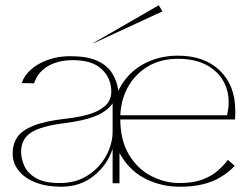

<svg xmlns="http://www.w3.org/2000/svg" viewBox="-20 -695 950 728"><path d="M212 13Q157 13 115.5 -3Q74 -19 51 -47.5Q28 -76 28 -113Q28 -148 45 -174Q62 -200 106 -218Q150 -236 230 -245Q276 -250 315 -261Q354 -272 378 -293Q402 -314 402 -348Q402 -398 366 -432.5Q330 -467 256 -467Q219 -467 190 -457Q161 -447 142 -430Q123 -413 114 -391Q113 -389 112 -386Q111 -383 109 -379L62 -380Q64 -385 65.5 -387.5Q67 -390 68 -394Q80 -418 105.5 -438Q131 -458 167.5 -470Q204 -482 246 -482Q310 -482 347.5 -465Q385 -448 403.5 -420Q422 -392 427.5 -358.5Q433 -325 433 -293V0H407V-131Q388 -71 336.5 -29Q285 13 212 13ZM207 -1Q256 -1 293 -19Q330 -37 355.5 -66Q381 -95 394 -129Q407 -163 407 -194V-303Q385 -272 341 -254.5Q297 -237 224 -228Q136 -217 98 -192.5Q60 -168 60 -119Q60 -94 72 -66.5Q84 -39 116 -20Q148 -1 207 -1ZM432 -258H841Q844 -272 845.5 -283.5Q847 -295 847 -309Q847 -352 826 -389Q805 -426 762 -449Q719 -472 654 -472Q588 -472 539 -442Q490 -412 463 -361Q436 -310 436 -246Q436 -163 469 -108.5Q502 -54 553.5 -27.5Q605 -1 660 -1Q711 -1 745.5 -13.5Q780 -26 803.5 -46Q827 -66 844 -89L870 -66Q846 -41 816 -23Q786 -5 748 4Q710 13 662 13Q595 13 537 -14.5Q479 -42 443 -98Q407 -154 407 -241Q407 -319 441 -373.5Q475 -428 531.5 -456Q588 -484 654 -484Q755 -484 813.5 -427.5Q872 -371 872 -276Q872 -268 872 -259.5Q872 -251 871 -242H433ZM339 -533 332 -531 582 -675 596 -652Z"/></svg>

Font: Panamera Thin
Style: Regular
Weight: 100
Designer: Bastien Sozeau
Foundry: NBR — Bastien Sozeau
Version: Version 3.003;gftools[0.9.33]